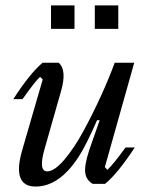

<svg xmlns="http://www.w3.org/2000/svg" viewBox="-20 -681 558 711"><path d="M168.9 -574.2V-661.1H255.9V-574.2ZM331.1 -574.2V-661.1H418V-574.2ZM197.3 -448.7Q228.5 -421.4 206.1 -343.8L145.5 -130.9Q121.1 -46.4 154.8 -46.4Q181.2 -46.4 217.8 -89.1Q254.4 -131.8 289.6 -196.8Q324.7 -261.7 354.5 -327.1Q384.3 -392.6 404.8 -448.7H477.1L368.2 -62L377.9 -52.2Q399.9 -72.8 444.8 -134.8H479Q413.6 -35.6 368.7 0H323.7Q299.3 -13.7 295.7 -41Q292 -68.4 310.5 -125.5L349.1 -235.8H339.4Q299.8 -145 272.5 -102.5Q200.7 9.8 111.8 9.8Q22.9 9.8 62.5 -126L138.2 -386.7L128.4 -396.5Q110.4 -380.4 63.5 -314H29.3Q90.3 -408.7 137.7 -448.7Z"/></svg>

Font: Happy Times at the IKOB Italic
Style: Regular
Weight: 400
Designer: Lucas Le Bihan
Foundry: Lucas Le Bihan
Version: Version 1.000;PS 1.0;hotconv 1.0.88;makeotf.lib2.5.647800